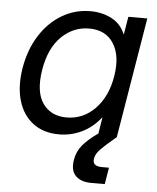

<svg xmlns="http://www.w3.org/2000/svg" viewBox="-52 -570 670 819"><g transform="rotate(5 282.5 -160.5)"><path d="M214.4 9.8Q147.5 9.8 102.5 -24.2Q57.6 -58.1 39.8 -118.4Q22 -178.7 34.7 -257.8Q47.9 -337.4 85.7 -397.7Q123.5 -458 179.7 -491.7Q235.8 -525.4 302.7 -525.4Q353 -525.4 393.6 -504.2Q434.1 -482.9 451.7 -439.5H452.6L465.3 -515.6H546.4L460.9 0H379.9L392.6 -78.1H391.6Q356.4 -33.7 310.5 -12Q264.6 9.8 214.4 9.8ZM239.3 -64.9Q311 -64.9 362.1 -117.7Q413.1 -170.4 427.2 -257.8Q441.9 -345.2 408.4 -398.2Q375 -451.2 303.2 -451.2Q236.3 -451.2 185.3 -401.9Q134.3 -352.5 118.7 -257.8Q103.5 -163.1 137.9 -114Q172.4 -64.9 239.3 -64.9ZM369.6 204.1Q324.7 204.1 302 180.9Q279.3 157.7 287.1 112.3Q293 75.7 316.4 48.1Q339.8 20.5 380.4 -7.8L460.9 0Q413.6 39.6 394.3 59.6Q375 79.6 372.1 98.6Q365.7 132.8 408.7 132.8H439L427.2 204.1Z"/></g></svg>

Font: Inter Display
Style: Italic
Weight: 400
Italic angle: -9.39999°
Designer: Rasmus Andersson
Foundry: rsms
Version: Version 4.000;git-a52131595